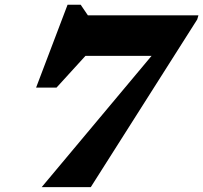

<svg xmlns="http://www.w3.org/2000/svg" viewBox="-20 -770 836 790"><path d="M791.5 -690 353.5 0H151.5L603.5 -540H331.5L212.5 -409.5H128.5L258 -750.5H312L341.5 -707H796.5Z"/></svg>

Font: Newsreader Caption
Style: Bold Italic
Weight: 700
Italic angle: -17°
Designer: Hugues Gentile
Foundry: Production Type
Version: Version 1.001